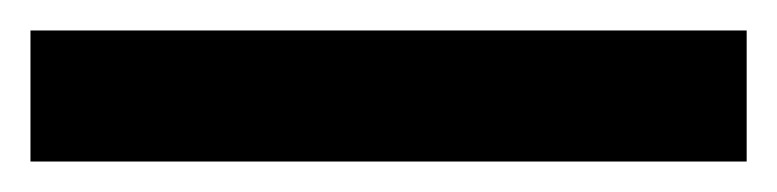

<svg xmlns="http://www.w3.org/2000/svg" viewBox="-20 14 510 126"><path d="M0 120V34H470V120Z"/></svg>

Font: Literata
Style: Bold
Weight: 700
Designer: Latin by Veronika Burian and Jose Scaglione. Greek by Irene Vlachou. Cyrillic by Vera Evstafieva.
Foundry: TypeTogether
Version: Version 3.103; ttfautohint (v1.8.4.7-5d5b);gftools[0.9.29]